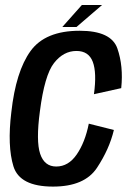

<svg xmlns="http://www.w3.org/2000/svg" viewBox="-20 -720 512 746"><path d="M186 5Q56.5 5 32.2 -73.8Q8 -152.5 24 -284Q41.5 -442.5 98.5 -521.5Q155.5 -600.5 289.5 -600.5Q412 -600.5 436 -531.8Q460 -463 451 -377.5L345 -354Q356.5 -437.5 340.5 -479.8Q324.5 -522 277 -522Q226.5 -522 189.8 -475Q153 -428 135 -287.5Q119.5 -172 136 -122.5Q152.5 -73 198.5 -73Q246 -73 278.2 -120Q310.5 -167 325 -239.5L422.5 -215Q405 -141 356.8 -68Q308.5 5 186 5ZM222 -615 298 -700.5H376.5L277 -615Z"/></svg>

Font: Anybody Medium
Style: Italic
Weight: 500
Italic angle: -10°
Designer: Tyler Finck
Foundry: Etcetera Type Company
Version: Version 1.010; ttfautohint (v1.8.3) -l 8 -r 50 -G 200 -x 14 